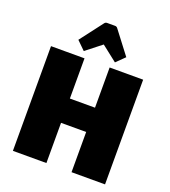

<svg xmlns="http://www.w3.org/2000/svg" viewBox="-152 -966 954 1077"><g transform="rotate(20 325.0 -427.5)"><path d="M50 0ZM600 -625V0H400V-240H250V0H50V-625H250V-385H400V-625ZM182 -711 285 -846Q291 -855 301 -855H349Q359 -855 365 -846L468 -711L418 -662L325 -735L232 -662Z"/></g></svg>

Font: Changa Black
Style: Regular
Weight: 900
Designer: Eduardo Rodriguez Tunni
Foundry: Eduardo Rodriguez Tunni
Version: Version 2.001; ttfautohint (v1.5.10-5e6f)